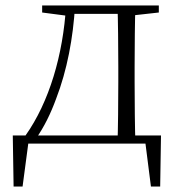

<svg xmlns="http://www.w3.org/2000/svg" viewBox="-20 -528 652 706"><path d="M539 0 512 -23 535 158H569L572 -30H27L30 158H63L87 -23L61 0ZM412 0H478C476 -48 475 -158 475 -226V-283C475 -349 476 -460 478 -508H412C414 -460 415 -349 415 -283V-226C415 -158 414 -48 412 0ZM135 -482 227 -470H237V-508H135ZM445 -470H456L564 -482V-508H445ZM74 -30 112 -6V-18C143 -62 167 -112 186 -164C227 -270 249 -389 256 -508H223C212 -326 161 -153 74 -30ZM237 -477H447V-508H237Z"/></svg>

Font: Source Han Serif CN VF
Style: Regular
Weight: 250
Designer: Ryoko NISHIZUKA 西塚涼子 (kana & ideographs); Frank Grießhammer (Latin, Greek & Cyrillic); Wenlong ZHANG 张文龙 (bopomofo); San
Foundry: Adobe
Version: Version 2.002;hotconv 1.1.0;makeotfexe 2.6.0